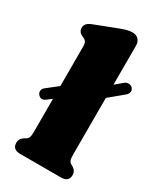

<svg xmlns="http://www.w3.org/2000/svg" viewBox="-191 -827 761 898"><g transform="rotate(30 190.0 -377.5)"><path d="M17 -283Q9 -292.5 10.5 -303.8Q12 -315 22 -322.5L81 -369V-580.5Q81 -600 76 -607.2Q71 -614.5 62.5 -618.5L53.5 -622.5Q31 -632.5 31 -654.5Q31 -668.5 39 -677.5Q47 -686.5 66.5 -694L175 -736Q201 -746 217 -750.5Q233 -755 248.5 -755Q269.5 -755 281.2 -742.2Q293 -729.5 293 -710V-498.5L332 -531.5Q341.5 -539 353.5 -538.5Q365.5 -538 373.5 -529.5Q381.5 -519.5 379.8 -509Q378 -498.5 368.5 -490L293 -427V-123.5Q293 -100.5 296.2 -91.8Q299.5 -83 306.5 -78.5L315.5 -73.5Q339 -60 339 -36.5Q339 0 296.5 0H77.5Q35 0 35 -36.5Q35 -60 58 -73.5L67 -78.5Q74 -83 77.5 -91.8Q81 -100.5 81 -123.5V-300L56 -281Q34 -264 17 -283Z"/></g></svg>

Font: Fraunces 9pt S050 Black
Style: Regular
Weight: 900
Version: Version 1.000; ttfautohint (v1.8.3)